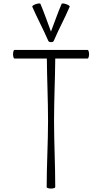

<svg xmlns="http://www.w3.org/2000/svg" viewBox="-20 -1091 571 1119"><path d="M294 -854C322 -921 358 -985 386 -1052C388 -1056 378 -1063 365 -1067C352 -1072 340 -1072 339 -1068C316 -1015 298 -961 277 -907C257 -961 238 -1015 216 -1068C214 -1072 203 -1072 189 -1067C176 -1063 167 -1056 168 -1052C197 -985 232 -921 261 -854C263 -848 270 -845 278 -846C282 -844 291 -847 294 -854ZM64 -750H253C254 -629 260 -508 260 -387C260 -258 252 -129 252 0C252 4 264 8 277 8C291 8 302 4 302 0C302 -129 295 -258 295 -388C295 -508 301 -629 302 -750H491C495 -750 499 -761 499 -775C499 -789 495 -800 491 -800H64C60 -800 56 -789 56 -775C56 -761 60 -750 64 -750Z"/></svg>

Font: Nupuram Condensed Thin
Style: Regular
Weight: 100
Width: 3
Designer: Santhosh Thottingal (santhosh.thottingal@gmail.com)
Foundry: SMC
Version: Version 1.000